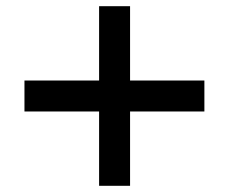

<svg xmlns="http://www.w3.org/2000/svg" viewBox="-20 -600 739 620"><path d="M300 0V-240H59V-340H300V-580H400V-340H640V-240H400V0Z"/></svg>

Font: M PLUS 1 Thin Medium
Style: Regular
Weight: 500
Version: Version 1.001